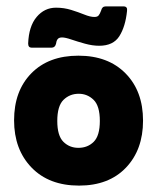

<svg xmlns="http://www.w3.org/2000/svg" viewBox="-20 -571 492 600"><path d="M79 -422Q68 -422 68 -435Q70 -489 94.5 -518Q119 -547 155 -547Q180 -547 202.5 -540Q225 -533 243.5 -525.5Q262 -518 275 -518Q284 -518 288 -522.5Q292 -527 296 -538Q299 -551 310 -551H366Q379 -551 377 -537Q372 -488 353 -458Q334 -428 290 -428Q269 -428 245.5 -434.5Q222 -441 203 -447.5Q184 -454 174 -454Q164 -454 160 -448.5Q156 -443 155 -434Q152 -422 141 -422ZM227 9Q133 9 78.5 -47.5Q24 -104 24 -195Q24 -287 78 -342Q132 -397 225 -397Q318 -397 372.5 -341.5Q427 -286 427 -194Q427 -103 373.5 -47Q320 9 227 9ZM225 -109Q254 -109 273 -128Q292 -147 292 -193Q292 -240 272.5 -259Q253 -278 226 -278Q198 -278 178.5 -259Q159 -240 159 -193Q159 -147 178 -128Q197 -109 225 -109Z"/></svg>

Font: Zain Black
Style: Regular
Weight: 900
Designer: Zain,Boutros
Foundry: Mobile Telecommunications Company (Zain), 2024
Version: Version 1.50; ttfautohint (v1.8.4)